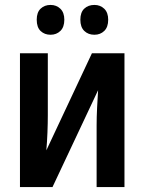

<svg xmlns="http://www.w3.org/2000/svg" viewBox="-20 -759 594 779"><path d="M174 -543V-292Q174 -259 172.5 -221Q171 -183 168 -149L353 -543H485V0H372V-250Q372 -284 374 -323Q376 -362 378 -393L193 0H61V-543ZM129 -679Q129 -709 145 -724Q161 -739 185 -739Q209 -739 225 -723.5Q241 -708 241 -679Q241 -649 225 -633.5Q209 -618 185 -618Q161 -618 145 -633Q129 -648 129 -679ZM306 -679Q306 -709 322 -724Q338 -739 363 -739Q387 -739 403 -723.5Q419 -708 419 -679Q419 -649 403 -633.5Q387 -618 363 -618Q338 -618 322 -633.5Q306 -649 306 -679Z"/></svg>

Font: Avrile Sans Condensed SemiBold
Style: Regular
Weight: 600
Width: 3
Designer: Monotype Design Team
Foundry: Monotype Imaging Inc.
Version: Version 2.001;September 10, 2019;FontCreator 11.5.0.2425 64-